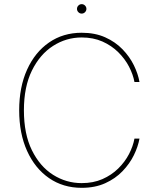

<svg xmlns="http://www.w3.org/2000/svg" viewBox="-20 -895 763 925"><path d="M652 -500H627.8Q621.1 -536.2 601.6 -573.9Q582 -611.5 549.7 -643.5Q517.4 -675.4 473.4 -695Q429.3 -714.5 373.6 -714.5Q299 -714.5 235.6 -673.8Q172.2 -633.2 133.7 -554.9Q95.2 -476.6 95.2 -363.6Q95.2 -249.3 133.7 -171.2Q172.2 -93 235.6 -52.9Q299 -12.8 373.6 -12.8Q429.3 -12.8 473.4 -32.1Q517.4 -51.5 549.7 -83.3Q582 -115.1 601.6 -152.9Q621.1 -190.7 627.8 -227.3H652Q645.2 -188.9 625 -147.5Q604.8 -106.2 570.3 -70.3Q535.9 -34.4 486.9 -12.3Q437.9 9.9 373.6 9.9Q284.1 9.9 216.3 -36.9Q148.4 -83.8 110.4 -168Q72.4 -252.1 72.4 -363.6Q72.4 -475.1 110.4 -559.3Q148.4 -643.5 216.3 -690.3Q284.1 -737.2 373.6 -737.2Q437.9 -737.2 486.9 -715.2Q535.9 -693.2 570.3 -657.5Q604.8 -621.8 625 -580.4Q645.2 -539.1 652 -500ZM373.6 -829.5Q364.3 -829.5 357.6 -836.3Q350.9 -843 350.9 -852.3Q350.9 -861.5 357.6 -868.3Q364.3 -875 373.6 -875Q382.8 -875 389.6 -868.3Q396.3 -861.5 396.3 -852.3Q396.3 -843 389.6 -836.3Q382.8 -829.5 373.6 -829.5Z"/></svg>

Font: Inter UI Thin
Style: Regular
Weight: 100
Designer: Rasmus Andersson
Foundry: rsms
Version: 3.2;8d6f07862